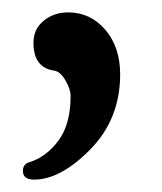

<svg xmlns="http://www.w3.org/2000/svg" viewBox="-20 -140 261 310"><path d="M35 150Q17 150 17 136Q17 125 27 122Q54 114 74 87.5Q94 61 94 15Q94 4 85.5 -10.5Q77 -25 67 -26Q34 -31 34 -71Q34 -93 50.5 -106.5Q67 -120 90 -120Q126 -120 150 -92Q174 -64 174 -20Q174 52 126 101Q78 150 35 150Z"/></svg>

Font: EB Garamond 12
Style: Bold
Weight: 700
Version: Version 0.016